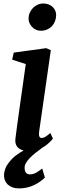

<svg xmlns="http://www.w3.org/2000/svg" viewBox="-20 -838 359 1077"><path d="M208 -665.5Q193.8 -665.5 181.4 -671.4Q168.9 -677.2 159.7 -687Q150.4 -696.8 145 -709.5Q139.6 -722.2 140.1 -735.8Q140.6 -752.9 147.5 -767.8Q154.3 -782.7 165.5 -793.9Q176.8 -805.2 191.7 -811.8Q206.5 -818.4 223.6 -818.4Q240.2 -818.4 253.9 -812.7Q267.6 -807.1 276.9 -797.6Q286.1 -788.1 290.8 -776.1Q295.4 -764.2 294.9 -751Q294.4 -733.9 288.3 -718.3Q282.2 -702.6 271 -690.9Q259.8 -679.2 243.9 -672.4Q228 -665.5 208 -665.5ZM23.4 82.5Q44.9 52.2 67.6 35.2Q90.3 18.1 112.3 5.9Q87.4 0 75.4 -16.4Q63.5 -32.7 66.4 -59.1Q69.8 -88.4 75.7 -131.1Q81.5 -173.8 89.1 -227.8Q96.7 -281.7 105.7 -345Q114.7 -408.2 124.5 -478.5L48.3 -503.4L57.1 -543L239.7 -567.9L265.1 -556.2L199.7 -101.1Q194.3 -64 213.9 -64Q222.2 -64 232.9 -69.8Q243.7 -75.7 262.2 -91.8L276.9 -61Q274.4 -57.6 269.5 -51.8Q264.6 -45.9 257.3 -39.1Q250 -32.2 240.5 -24.7Q231 -17.1 219.2 -10.7Q198.2 4.4 179.9 19Q161.6 33.7 147.9 47.6Q134.3 61.5 126.2 75.2Q118.2 88.9 118.2 101.6Q117.7 112.8 120.1 120.1Q122.6 127.4 126.7 131.8Q130.9 136.2 136.2 138.2Q141.6 140.1 147.5 140.1Q164.6 140.1 180.4 131.8Q196.3 123.5 216.8 107.4L231.9 158.2Q219.7 169.9 204.3 180.9Q189 191.9 170.9 200.4Q152.8 209 131.8 213.9Q110.8 218.8 86.9 218.8Q65.4 218.8 49.3 212.6Q33.2 206.5 22.7 196.3Q12.2 186 7.1 172.4Q2 158.7 2.4 143.1Q2.9 129.4 8.3 112.3Q13.7 95.2 23.4 82.5Z"/></svg>

Font: Brush Lettering One
Style: Bold Italic
Weight: 400
Italic angle: -7°
Designer: Eben Sorkin
Foundry: Eben Sorkin
Version: Version 1.001